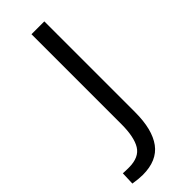

<svg xmlns="http://www.w3.org/2000/svg" viewBox="-272 -526 740 740"><g transform="rotate(-45 97.5 -156.5)"><path d="M-42 182 -40 128Q-28 129 -8 129Q48 129 69 94.5Q90 60 90 -10V-500H160V-5Q160 89 124 138Q88 187 10 187Q-10 187 -42 182Z"/></g></svg>

Font: Sarabun Light
Style: Regular
Weight: 300
Designer: Suppakit Chalermlarp | Katatrad Co.,Ltd.
Foundry: Cadson Demak Co.,Ltd.
Version: Version 1.000; ttfautohint (v1.6)